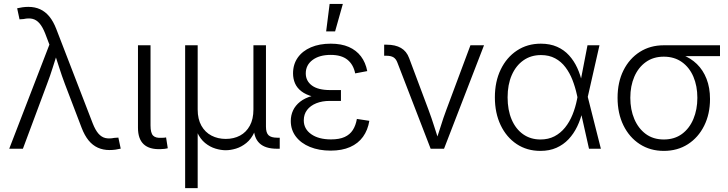

<svg xmlns="http://www.w3.org/2000/svg" viewBox="-20 -770 3768 994"><path d="M27.8 0 235.8 -539.1 213.9 -596.7Q200.2 -631.3 184.3 -649.4Q168.5 -667.5 148.4 -672.4Q128.4 -677.2 102.1 -671.4L81.1 -669.9L68.8 -727.1Q80.6 -730 95.7 -732.2Q110.8 -734.4 127 -734.4Q160.6 -734.4 187.5 -722.2Q214.4 -710 235.4 -684.6Q256.3 -659.2 271.5 -619.6L460 -131.3Q473.6 -96.7 489.5 -78.4Q505.4 -60.1 525.6 -55.4Q545.9 -50.8 571.8 -56.2L592.8 -57.6L605 -0.5Q593.3 2.4 578.6 4.6Q564 6.8 546.9 6.8Q513.7 6.8 486.6 -5.4Q459.5 -17.6 438.7 -43Q418 -68.4 402.8 -107.9L316.4 -334Q299.8 -377.9 286.4 -420.4Q272.9 -462.9 258.8 -505.9H280.3Q266.6 -463.9 253.2 -420.7Q239.7 -377.4 223.1 -334L98.6 0Z M812 2Q753.4 4.4 723.9 -23.2Q694.3 -50.8 694.3 -108.4V-535.6H759.3V-120.1Q759.3 -81.5 772.7 -67.9Q786.1 -54.2 817.9 -56.6Q825.7 -56.6 830.3 -57.1Q835 -57.6 839.8 -58.6L848.6 -2.4Q841.8 -0.5 832 0.7Q822.3 2 812 2Z M938.5 204.1V-535.6H1003.4V-203.1Q1003.4 -153.3 1022.7 -119.1Q1042 -85 1075 -67.9Q1107.9 -50.8 1148.9 -50.8Q1190.4 -50.8 1222.7 -68.1Q1254.9 -85.4 1273.4 -119.4Q1292 -153.3 1292 -203.1V-535.6H1356.9V-114.3Q1356.9 -82.5 1370.4 -69.8Q1383.8 -57.1 1415 -57.1H1428.2V0H1413.6Q1353 0 1323.2 -28.6Q1293.5 -57.1 1293.5 -113.8V-174.3H1313Q1313 -120.6 1296.9 -85.4Q1280.8 -50.3 1255.4 -29.8Q1230 -9.3 1201.7 -0.7Q1173.3 7.8 1148.4 7.8Q1124 7.8 1095.5 -0.7Q1066.9 -9.3 1041.7 -29.8Q1016.6 -50.3 1000.7 -85.4Q984.9 -120.6 984.9 -174.3H1003.4V204.1Z M1691.9 9.8Q1631.3 9.8 1584.7 -9.3Q1538.1 -28.3 1511.7 -63Q1485.4 -97.7 1485.4 -143.6Q1485.4 -173.3 1497.3 -198.7Q1509.3 -224.1 1533.7 -243.4Q1558.1 -262.7 1596.4 -273.4Q1634.8 -284.2 1687.5 -284.2H1745.1V-247.6H1687.5Q1647.9 -247.6 1617.4 -235.4Q1586.9 -223.1 1569.8 -200.7Q1552.7 -178.2 1552.7 -147Q1552.7 -102.5 1591.1 -75.4Q1629.4 -48.3 1693.8 -48.3Q1736.8 -48.3 1764.2 -60.8Q1791.5 -73.2 1806.6 -96.9Q1821.8 -120.6 1827.6 -154.3L1892.1 -144.5Q1884.3 -96.7 1859.4 -62Q1834.5 -27.3 1792.5 -8.8Q1750.5 9.8 1691.9 9.8ZM1688.5 -260.3Q1636.2 -260.3 1599.6 -270Q1563 -279.8 1540.3 -297.4Q1517.6 -314.9 1507.3 -338.6Q1497.1 -362.3 1497.1 -390.1Q1497.1 -437 1521.5 -471.7Q1545.9 -506.3 1589.8 -525.1Q1633.8 -543.9 1692.4 -543.9Q1747.1 -543.9 1785.9 -526.9Q1824.7 -509.8 1848.6 -478.3Q1872.6 -446.8 1881.3 -401.9L1818.8 -390.1Q1809.6 -436 1778.6 -460.9Q1747.6 -485.8 1691.9 -485.8Q1633.3 -485.8 1598.1 -459.5Q1563 -433.1 1563 -390.1Q1563 -351.1 1594.7 -327.4Q1626.5 -303.7 1689.5 -303.7H1745.1V-260.3ZM1668.5 -607.4 1686.5 -749.5H1754.9L1714.8 -607.4Z M2209.5 0 2037.6 -445.3Q2030.3 -465.3 2016.8 -473.4Q2003.4 -481.4 1980.5 -481.4H1968.8V-538.6H1981.9Q2026.9 -538.6 2055.9 -521.7Q2085 -504.9 2098.1 -469.2L2198.2 -202.1Q2214.4 -158.7 2227.8 -116Q2241.2 -73.2 2254.9 -31.7H2234.4Q2248.5 -73.2 2261.7 -116.2Q2274.9 -159.2 2291 -202.1L2415.5 -535.6H2485.8L2278.8 0Z M2777.8 11.2Q2708 11.2 2654.8 -24.2Q2601.6 -59.6 2571.8 -122.3Q2542 -185.1 2542 -266.1Q2542 -347.7 2572.3 -410.2Q2602.5 -472.7 2656.2 -508.3Q2710 -543.9 2779.8 -543.9Q2827.6 -543.9 2864 -527.8Q2900.4 -511.7 2926 -483.4Q2951.7 -455.1 2968.5 -418.5Q2985.4 -381.8 2993.7 -341.3H3016.6L3022.5 -270L3090.8 0H3029.3L2966.8 -278.8Q2958 -319.3 2943.6 -356.2Q2929.2 -393.1 2907.2 -422.1Q2885.3 -451.2 2854 -468Q2822.8 -484.9 2780.8 -484.9Q2728.5 -484.9 2689.7 -457.5Q2650.9 -430.2 2629.4 -381.1Q2607.9 -332 2607.9 -266.1Q2607.9 -200.2 2628.9 -151.1Q2649.9 -102.1 2688.2 -75Q2726.6 -47.9 2778.3 -47.9Q2818.8 -47.9 2850.3 -64.2Q2881.8 -80.6 2905.3 -109.6Q2928.7 -138.7 2943.8 -176Q2959 -213.4 2967.3 -255.4L3021.5 -535.6H3083.5L3022.5 -266.6L3016.6 -195.3H2996.1Q2986.3 -152.8 2968.3 -115.2Q2950.2 -77.6 2923.6 -49.3Q2897 -21 2860.8 -4.9Q2824.7 11.2 2777.8 11.2Z M3416.5 11.2Q3346.2 11.2 3292 -23.9Q3237.8 -59.1 3207.5 -121.1Q3177.2 -183.1 3177.2 -263.7Q3177.2 -344.7 3207.8 -405.8Q3238.3 -466.8 3292.2 -501.2Q3346.2 -535.6 3416.5 -535.6H3707.5V-479.5H3487.3L3416.5 -476.6Q3362.3 -476.6 3323.5 -448.7Q3284.7 -420.9 3263.9 -372.8Q3243.2 -324.7 3243.2 -263.7Q3243.2 -202.6 3263.9 -153.8Q3284.7 -105 3323.2 -76.4Q3361.8 -47.9 3416.5 -47.9Q3471.7 -47.9 3510.5 -76.4Q3549.3 -105 3569.8 -154.1Q3590.3 -203.1 3590.3 -263.7Q3590.3 -324.7 3569.8 -372.8Q3549.3 -420.9 3510.3 -448.7Q3471.2 -476.6 3416.5 -476.6V-502.4Q3468.3 -502.4 3512 -486.1Q3555.7 -469.7 3587.9 -438.5Q3620.1 -407.2 3637.9 -361.6Q3655.8 -315.9 3655.8 -257.3Q3655.8 -179.7 3625.5 -118.9Q3595.2 -58.1 3541.3 -23.4Q3487.3 11.2 3416.5 11.2Z"/></svg>

Font: Inter 20pt Light
Style: Regular
Weight: 300
Version: Version 4.001;git-66647c0bb